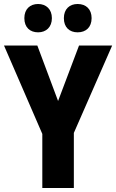

<svg xmlns="http://www.w3.org/2000/svg" viewBox="-20 -942 582 962"><path d="M102 -851C102 -804 131 -780 171 -780C211 -780 240 -806 240 -851C240 -896 211 -922 171 -922C131 -922 102 -897 102 -851ZM300 -851C300 -805 328 -780 369 -780C411 -780 439 -806 439 -851C439 -896 411 -922 369 -922C329 -922 300 -897 300 -851ZM271 -436 167 -714H0L192 -271V0H350V-276L542 -714H376Z"/></svg>

Font: Noto Sans Khmer UI Condensed ExtraBold
Style: Regular
Weight: 800
Width: 3
Designer: Danh Hong and the Monotype Design Team
Foundry: Monotype Imaging Inc.
Version: Version 2.002